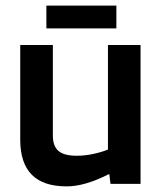

<svg xmlns="http://www.w3.org/2000/svg" viewBox="-20 -654 575 683"><path d="M217 9Q134 9 93 -32.5Q52 -74 52 -157V-494H168V-172Q168 -134 188 -117Q208 -100 253 -100Q281 -100 310 -106Q339 -112 364 -122V-494H480V0H373L369 -34H366Q325 -13 287.5 -2Q250 9 217 9ZM394 -634V-553H145V-634Z"/></svg>

Font: Blinker SemiBold
Style: Regular
Weight: 600
Designer: Juergen Huber
Foundry: supertype
Version: Version 1.015;PS 1.15;hotconv 1.0.88;makeotf.lib2.5.647800